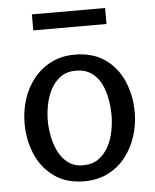

<svg xmlns="http://www.w3.org/2000/svg" viewBox="-51 -733 639 789"><g transform="rotate(-5 268.5 -338.0)"><path d="M265 13Q192 13 141.5 -23Q91 -59 66 -118Q41 -177 41 -245Q41 -296 56 -343.5Q71 -391 101 -428.5Q131 -466 174 -487.5Q217 -509 271 -509Q345 -509 395.5 -473.5Q446 -438 471 -379Q496 -320 496 -251Q496 -200 480.5 -152.5Q465 -105 436 -68Q407 -31 364 -9Q321 13 265 13ZM266 -53Q304 -53 330 -71.5Q356 -90 371.5 -119.5Q387 -149 393.5 -183Q400 -217 400 -248Q400 -280 394 -314Q388 -348 374 -377Q360 -406 334 -424.5Q308 -443 270 -443Q232 -443 206.5 -424.5Q181 -406 165.5 -376.5Q150 -347 143.5 -313Q137 -279 137 -248Q137 -218 143.5 -184Q150 -150 164.5 -120.5Q179 -91 204 -72Q229 -53 266 -53ZM110 -689H412V-623H110Z"/></g></svg>

Font: Rosario Medium
Style: Regular
Weight: 500
Version: Version 1.201